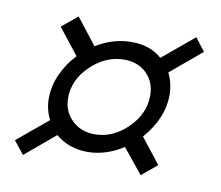

<svg xmlns="http://www.w3.org/2000/svg" viewBox="-54 -518 609 529"><g transform="rotate(10 250.0 -253.0)"><path d="M410.2 -284.2Q410.2 -315.9 396 -345.2L482.9 -418L455.1 -454.1L367.2 -380.9Q335 -410.2 282.2 -410.2Q230.5 -410.2 183.1 -380.9L126 -454.1L82 -418L139.2 -345.2Q113.8 -318.8 98.9 -285.4Q84 -252 84 -217.8Q84 -186.5 98.1 -159.2L12.2 -87.9L41 -51.8L125 -122.1Q162.6 -90.8 213.9 -90.8Q265.1 -90.8 314 -122.1L370.1 -53.2L413.1 -88.9L357.9 -159.2Q410.2 -219.2 410.2 -284.2ZM225.1 -142.1Q186.5 -142.1 161.4 -166.7Q136.2 -191.4 136.2 -228Q136.2 -279.8 178 -319.3Q219.7 -358.9 271 -358.9Q309.6 -358.9 333.7 -335Q357.9 -311 357.9 -273.9Q357.9 -222.2 316.9 -182.1Q275.9 -142.1 225.1 -142.1Z"/></g></svg>

Font: Comic Neue Angular
Style: Italic
Weight: 400
Italic angle: -12°
Designer: Craig Rozynski
Foundry: Craig Rozynski
Version: Version 2.003